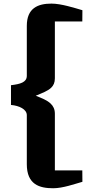

<svg xmlns="http://www.w3.org/2000/svg" viewBox="-20 -902 593 1049"><path d="M126.5 -4.9C126.5 106 195.3 126.5 270.5 126.5C323.7 126.5 388.2 103 430.2 91.3C430.2 70.3 429.7 49.8 429.7 28.8H279.8V-280.8C279.8 -305.2 271 -322.8 256.3 -336.4C237.3 -354.5 208.5 -365.7 175.3 -378.9C210 -393.6 240.2 -404.3 259.3 -422.4C272.5 -435.1 279.8 -450.7 279.8 -474.1V-784.7H429.7C429.7 -805.2 430.2 -825.7 430.2 -846.2C388.2 -858.4 314.5 -882.3 261.2 -882.3C186 -882.3 126.5 -856.9 126.5 -760.7V-487.8C126.5 -451.7 89.4 -442.4 40 -436.5V-328.6C85.4 -324.7 126.5 -304.7 126.5 -272.9Z"/></svg>

Font: Merriweather
Style: Heavy
Weight: 900
Designer: Eben Sorkin ( eben@eyebytes.com )
Foundry: Sorkin Type Co.
Version: Version 1.003